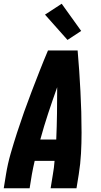

<svg xmlns="http://www.w3.org/2000/svg" viewBox="-20 -1004 540 1024"><path d="M0 0 12 -74Q21 -130 37 -185.5Q53 -241 71 -296.5Q89 -352 108.5 -407Q128 -462 149 -516.5Q170 -571 191.5 -626Q213 -681 236 -735H394Q399 -681 402.5 -626Q406 -571 409 -516.5Q412 -462 413.5 -407Q415 -352 415 -296.5Q415 -241 412 -185.5Q409 -130 400 -74L388 0H250L262 -74Q265 -92 267.5 -110Q270 -128 271 -146H165Q161 -128 157 -110Q153 -92 150 -74L138 0ZM195 -260H280Q283 -330 284 -399.5Q285 -469 285 -539Q260 -469 237 -399.5Q214 -330 195 -260ZM340 -791 220 -926 309 -984 413 -839Z"/></svg>

Font: Iosevka Term Curly Heavy
Style: Italic
Weight: 900
Italic angle: -9°
Designer: Belleve Invis
Foundry: Belleve Invis
Version: Version 32.3.0